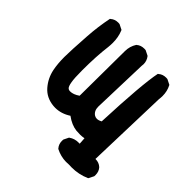

<svg xmlns="http://www.w3.org/2000/svg" viewBox="-159 -562 817 817"><g transform="rotate(45 250.0 -153.0)"><path d="M438.5 38.1Q458.5 38.1 473.1 51.3Q485.8 65.4 485.8 85.9Q485.8 88.9 485.4 93.8L473.6 117.2L471.2 118.7Q433.6 135.3 390.6 135.3Q382.3 135.3 374 134.8Q366.7 135.3 362.5 135.3Q358.4 135.3 353.8 135.3Q349.1 135.3 341.1 134.3Q333 133.3 325.7 131.3Q310.1 127.4 294.9 119.6L293.9 118.2Q281.7 104.5 281.7 84Q281.7 81.1 282.2 76.2L293.5 53.2L295.4 52.2Q313 39.6 336.4 39.6Q339.8 39.6 343.8 39.6L341.8 8.8Q329.6 11.2 317.6 11.2Q305.7 11.2 294.9 10.3Q263.7 6.8 231.9 -16.6Q198.2 5.4 161.6 5.4Q156.2 5.4 150.9 4.9Q105.5 0.5 78.4 -30.8Q51.3 -62 43 -103Q36.6 -134.8 36.6 -175.3Q36.6 -211.4 43 -307.1Q46.9 -367.2 59.1 -427.2L61.5 -428.7Q75.2 -440.9 95.7 -440.9Q98.6 -440.9 103.5 -440.4L127 -428.7L128.4 -425.8Q140.1 -397.5 140.1 -363.8Q140.1 -351.1 138.7 -337.9Q130.4 -273.9 130.4 -188.5Q130.4 -140.6 134.3 -120.1Q137.7 -99.6 144 -93.8Q148.9 -88.9 157.7 -88.9Q176.8 -88.9 199.2 -104.5L201.2 -375Q201.2 -403.8 216.8 -428.2L217.8 -428.7Q231.4 -440.9 252.4 -440.9Q255.9 -440.9 260.7 -440.4L283.2 -429.2L284.7 -427.7Q296.9 -411.6 296.9 -392.1Q296.9 -386.7 295.9 -380.9L288.1 -127.9Q288.1 -103 305.2 -91.3Q312 -86.9 320.3 -86.9Q330.6 -86.9 342.8 -93.8Q352.5 -326.7 368.7 -405.8L371.1 -407.2Q384.8 -419.4 405.3 -419.4Q408.2 -419.4 413.1 -418.9L436.5 -407.2L437.5 -405.3Q449.7 -381.8 449.7 -353.5Q449.7 -343.3 448.2 -332.5L437 38.1Q437.5 38.1 438.5 38.1Z"/></g></svg>

Font: Bakudai
Style: Bold
Weight: 700
Version: Version 1.48